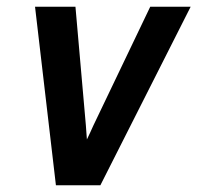

<svg xmlns="http://www.w3.org/2000/svg" viewBox="-20 -550 590 570"><path d="M146 0 84 -530H204L235 -177Q236 -166 236.5 -156Q237 -146 238 -136Q243 -146 247.5 -156Q252 -166 257 -177L426 -530H546L278 0Z"/></svg>

Font: Lode Term
Style: Bold Italic
Weight: 700
Italic angle: -11°
Monospace: yes
Designer: Belleve Invis
Foundry: Belleve Invis
Version: Version 29.2.0